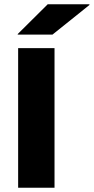

<svg xmlns="http://www.w3.org/2000/svg" viewBox="-20 -885 442 905"><path d="M65.5 0V-658H237V0ZM205 -865H401.5V-861.5L227.5 -722H63.5V-724.5Z"/></svg>

Font: Anek Latin Expanded
Style: Bold
Weight: 700
Width: 7
Designer: Yesha Goshar
Foundry: Ek Type
Version: Version 1.003